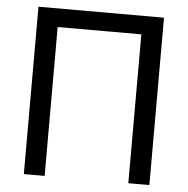

<svg xmlns="http://www.w3.org/2000/svg" viewBox="-51 -757 790 808"><g transform="rotate(5 344.0 -353.5)"><path d="M609.4 0V-707H79.1V0H167V-628.9H520.5V0Z"/></g></svg>

Font: Pretendard Variable
Style: Regular
Weight: 400
Designer: Base glyphs from Inter by Rasmus Andersson; Hangeul glyphs from Noto Sans CJK(Source Han Sans) by Jang Soo-young and Kan
Foundry: Kil Hyung-jin
Version: Version 1.309;Glyphs 3.2 (3225)